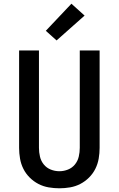

<svg xmlns="http://www.w3.org/2000/svg" viewBox="-20 -1007 640 1035"><path d="M300 8Q271 8 242 3Q213 -2 187 -15.5Q161 -29 140 -50Q119 -71 106 -97Q93 -123 88 -152Q83 -181 83 -210V-735H190V-210Q190 -186 195.5 -162.5Q201 -139 216 -120.5Q231 -102 253.5 -93Q276 -84 300 -84Q324 -84 346.5 -93Q369 -102 384 -120.5Q399 -139 404.5 -162.5Q410 -186 410 -210V-735H517V-210Q517 -181 512 -152Q507 -123 494 -97Q481 -71 460 -50Q439 -29 413 -15.5Q387 -2 358 3Q329 8 300 8ZM285 -789 227 -841 365 -987 436 -923Z"/></svg>

Font: Iosevka Semibold Extended
Style: Regular
Weight: 600
Width: 7
Monospace: yes
Designer: Belleve Invis
Foundry: Belleve Invis
Version: Version 32.5.0; ttfautohint (v1.8.4)